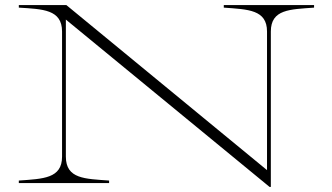

<svg xmlns="http://www.w3.org/2000/svg" viewBox="-20 -720 1304 755"><path d="M860 -700V-690C956 -683 1030 -682 1030 -596V-51L241 -700H54V-690C148 -684 224 -683 224 -596V-104C224 -18 150 -17 54 -10V0H409V-10C315 -17 239 -16 239 -104V-643L1040 15H1045V-596C1045 -684 1121 -683 1215 -690V-700Z"/></svg>

Font: Sprat Extended Thin
Style: Regular
Weight: 100
Width: 9
Designer: Ethan Nakache
Foundry: Collletttivo
Version: Version 2.000;Glyphs 3.2 (3217)